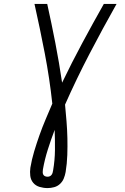

<svg xmlns="http://www.w3.org/2000/svg" viewBox="-20 -755 640 980"><path d="M223 205Q202 205 182 199Q162 193 149.5 178Q137 163 134.5 142.5Q132 122 135 101Q142 59 154.5 17.5Q167 -24 181.5 -65Q196 -106 213 -146Q230 -186 247 -226Q233 -356 208.5 -483Q184 -610 156 -735H221Q243 -636 262.5 -535.5Q282 -435 297 -333Q346 -435 400 -535.5Q454 -636 510 -735H575Q504 -609 437 -480.5Q370 -352 312 -221Q316 -179 319.5 -136Q323 -93 324 -50Q325 -7 323.5 36.5Q322 80 315 123Q312 140 305.5 156Q299 172 286 184Q273 196 256 200.5Q239 205 223 205ZM223 147Q229 147 234.5 144.5Q240 142 243.5 137Q247 132 248.5 126.5Q250 121 251 115Q260 63 260.5 11Q261 -41 259 -92Q240 -42 224 8.5Q208 59 199 110Q198 117 198 124Q198 131 201 136.5Q204 142 210 144.5Q216 147 223 147Z"/></svg>

Font: Iosevka Slab Light Extended
Style: Italic
Weight: 300
Width: 7
Italic angle: -9°
Monospace: yes
Designer: Belleve Invis
Foundry: Belleve Invis
Version: Version 11.1.0; ttfautohint (v1.8.3)